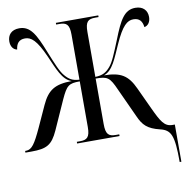

<svg xmlns="http://www.w3.org/2000/svg" viewBox="-97 -815 1097 1119"><g transform="rotate(-10 451.5 -255.0)"><path d="M876 210H886V-10H872C824 -10 805 -46 767 -127L708 -254C670 -337 628 -363 529 -364C583 -382 606 -451 642 -530C687 -631 718 -656 754 -656C791 -656 806 -634 810 -600C832 -604 847 -624 847 -654C847 -692 823 -720 777 -720C712 -720 683 -667 639 -555C608 -479 589 -431 567 -406C544 -379 522 -365 478 -364V-630C478 -691 495 -704 537 -704H557V-714H306V-704H325C366 -704 384 -692 384 -631V-364C342 -366 322 -380 300 -406C278 -431 259 -479 228 -555C184 -667 155 -720 90 -720C43 -720 20 -692 20 -654C20 -624 35 -604 57 -600C61 -634 76 -656 113 -656C149 -656 180 -631 225 -530C260 -451 284 -382 338 -364C239 -363 196 -337 158 -254L100 -127C60 -41 40 -10 6 -10H0V0H36C126 0 158 -17 194 -96L271 -268C306 -344 319 -354 384 -354V-84C384 -23 366 -10 325 -10H306V0H557V-10H537C495 -10 478 -23 478 -85V-354C548 -354 561 -345 595 -268L674 -96C698 -42 723 -15 797 3C860 18 876 52 876 210Z"/></g></svg>

Font: Noto Serif Display Condensed Medium
Style: Regular
Weight: 500
Width: 3
Designer: Monotype Design Team
Foundry: Monotype Imaging Inc.
Version: Version 2.009